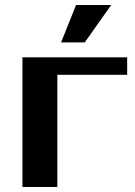

<svg xmlns="http://www.w3.org/2000/svg" viewBox="-20 -750 540 770"><path d="M490 -450H210V0H70V-520H490ZM426 -730 320 -580H225L285 -730Z"/></svg>

Font: Prosto One
Style: Regular
Weight: 400
Designer: Pavel Emelyanov and Jovanny lemonad
Foundry: Pavel Emelyanov and Jovanny Lemonad
Version: Version 1.001